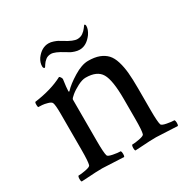

<svg xmlns="http://www.w3.org/2000/svg" viewBox="-137 -695 794 816"><g transform="rotate(-30 260.0 -286.5)"><path d="M206.5 -576.2Q217.8 -576.2 229.7 -572Q241.7 -567.9 247.3 -564.9Q252.9 -562 266.1 -553.7Q303.2 -530.3 322.8 -530.3Q338.4 -530.3 350.1 -538.6Q361.8 -546.9 368.9 -557.1Q376 -567.4 377.4 -568.4Q383.3 -568.4 383.3 -559.6Q383.3 -543 369.6 -522.5Q342.8 -486.3 309.1 -486.3Q297.9 -486.3 286.4 -490Q274.9 -493.7 269 -496.8Q263.2 -500 250.5 -507.8Q211.9 -532.2 192.9 -532.2Q177.2 -532.2 166.5 -523.7Q155.8 -515.1 149.7 -505.1Q143.6 -495.1 142.1 -494.1Q134.3 -494.1 134.3 -504.9Q134.3 -523.4 146 -541Q171.9 -576.2 206.5 -576.2ZM314.9 -427.7Q346.7 -427.7 368.7 -419.4Q390.6 -411.1 404.8 -396Q418.9 -380.9 427 -354.5Q435.1 -328.1 438 -296.9Q440.9 -265.6 440.9 -220.7V-113.3Q440.9 -56.6 445.8 -41Q447.8 -34.2 470.5 -29.8Q493.2 -25.4 507.3 -25.4Q510.3 -21.5 510.5 -11.2Q510.7 -1 507.3 2.9Q407.2 -2 402.8 -2Q385.7 -2 369.9 -1.2Q354 -0.5 333.5 1Q313 2.4 299.3 2.9Q295.9 -1 296.1 -11.2Q296.4 -21.5 299.3 -25.4Q313.5 -25.4 336.2 -29.8Q358.9 -34.2 360.8 -41Q365.7 -56.6 365.7 -113.3V-210.9Q365.7 -303.2 345.9 -337.2Q326.2 -371.1 270 -371.1Q253.4 -371.1 230.7 -359.4Q208 -347.7 192.6 -335Q177.2 -322.3 177.2 -317.4V-113.3Q177.2 -56.6 182.1 -41Q184.1 -34.2 206.8 -29.8Q229.5 -25.4 243.7 -25.4Q246.6 -21.5 246.8 -11.2Q247.1 -1 243.7 2.9Q143.6 -2 139.2 -2Q122.1 -2 106.2 -1.2Q90.3 -0.5 69.8 1Q49.3 2.4 35.6 2.9Q32.2 -1 32.5 -11.2Q32.7 -21.5 35.6 -25.4Q49.8 -25.4 72.5 -29.8Q95.2 -34.2 97.2 -41Q102.1 -56.6 102.1 -113.3V-291Q102.1 -334 97.2 -345.7Q94.2 -353 78.6 -357.4Q63 -361.8 52.5 -362.5Q42 -363.3 33.7 -363.3Q31.7 -365.2 31.5 -375Q31.2 -384.8 33.7 -388.7Q117.2 -399.9 173.3 -429.7Q176.8 -429.7 180.4 -423.8Q184.1 -418 184.1 -414.1Q178.2 -373 178.2 -358.4Q178.2 -354.5 180.2 -354.5Q181.2 -354.5 183.1 -356.4Q202.6 -377.9 243.2 -402.8Q283.7 -427.7 314.9 -427.7Z"/></g></svg>

Font: Amiri
Style: Regular
Weight: 400
Designer: Khaled Hosny
Version: Version 000.108